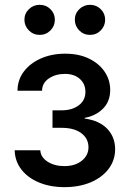

<svg xmlns="http://www.w3.org/2000/svg" viewBox="-20 -771 538 798"><path d="M248 6.8Q188.5 6.8 141.8 -12.7Q95.2 -32.2 68.6 -66.9Q42 -101.6 41 -146.5H147.5Q148.9 -117.7 177.7 -99.1Q206.5 -80.6 247.6 -80.6Q292 -80.6 319.8 -102.8Q347.7 -125 347.7 -158.7Q347.7 -195.3 317.9 -217.5Q288.1 -239.7 236.8 -239.7H198.2V-312.5H236.8Q279.8 -312.5 307.4 -333.3Q335 -354 335 -389.2Q335 -422.4 311.8 -443.1Q288.6 -463.9 249.5 -463.9Q211.4 -463.9 183.3 -445.1Q155.3 -426.3 154.8 -394H52.7Q53.2 -439.9 79.6 -474.4Q106 -508.8 150.6 -528.3Q195.3 -547.9 251 -547.9Q307.6 -547.9 349.6 -527.6Q391.6 -507.3 414.8 -473.1Q438 -439 438 -397Q438 -349.1 407.7 -319.1Q377.4 -289.1 332 -281.2V-278.3Q394 -269.5 426.3 -235.1Q458.5 -200.7 458.5 -150.9Q458.5 -105 431.6 -69.3Q404.8 -33.7 357.2 -13.4Q309.6 6.8 248 6.8ZM354 -626Q327.6 -626 309.3 -644.5Q291 -663.1 291 -689Q291 -714.8 309.6 -732.9Q328.1 -751 354 -751Q380.4 -751 398.7 -732.9Q417 -714.8 417 -689Q417 -663.1 398.7 -644.5Q380.4 -626 354 -626ZM145 -626Q118.7 -626 100.1 -644.5Q81.5 -663.1 81.5 -689Q81.5 -714.8 100.1 -732.9Q118.7 -751 145 -751Q171.4 -751 189.7 -732.9Q208 -714.8 208 -689Q208 -663.1 189.7 -644.5Q171.4 -626 145 -626Z"/></svg>

Font: Inter 17pt Medium
Style: Regular
Weight: 500
Version: Version 4.001;git-66647c0bb